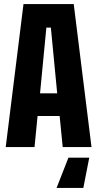

<svg xmlns="http://www.w3.org/2000/svg" viewBox="-20 -720 476 940"><path d="M8 0 95 -700H341L428 0H287L272 -152H164L149 0ZM176 -263H260L229 -585H207ZM417 52 388 200H257L315 52Z"/></svg>

Font: Tektur Condensed SemiBold
Style: Regular
Weight: 600
Width: 3
Designer: Adam Jagosz
Foundry: Adam Jagosz
Version: Version 1.005;gftools[0.9.30]